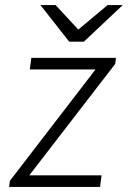

<svg xmlns="http://www.w3.org/2000/svg" viewBox="-20 -740 506 760"><path d="M439 -511 436 -487 96 -46H382L376 0H16L19 -24L358 -465H98L104 -511ZM290 -623 406 -720H466L312 -575H254L140 -720H200Z"/></svg>

Font: Chivo Thin Italic
Style: Regular
Weight: 100
Italic angle: -8.05°
Designer: Hector Gatti
Foundry: Omnibus-Type
Version: Version 1.007